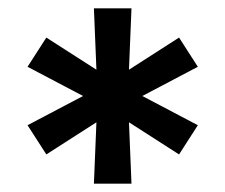

<svg xmlns="http://www.w3.org/2000/svg" viewBox="-20 -570 540 460"><path d="M205 -130 211 -277 91 -200 46 -270 179 -340 46 -410 91 -480 211 -403 205 -550H295L289 -403L409 -480L454 -410L321 -340L454 -270L409 -200L289 -277L295 -130Z"/></svg>

Font: Iosevka SS04 Medium
Style: Regular
Weight: 500
Monospace: yes
Designer: Belleve Invis
Foundry: Belleve Invis
Version: Version 19.0.0; ttfautohint (v1.8.4)